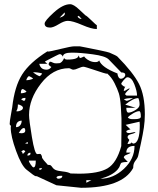

<svg xmlns="http://www.w3.org/2000/svg" viewBox="-20 -880 752 912"><path d="M248 0 155 -43H150Q144 -43 106 -74Q82 -93 56.5 -163Q31 -233 31 -273Q31 -280 32 -283Q30 -283 28 -286Q26 -289 26 -291Q26 -304 31.5 -333Q37 -362 38 -370Q49 -469 85 -526Q121 -583 205 -636Q206 -636 206 -636L208 -635Q217 -635 267.5 -647.5Q318 -660 333 -660H359L390 -654Q421 -648 456.5 -640.5Q492 -633 500 -630Q533 -616 538 -611Q613 -535 640.5 -481Q668 -427 668 -337Q668 -305 663.5 -274.5Q659 -244 649.5 -200Q640 -156 637 -143Q635 -131 624 -117.5Q613 -104 613 -88Q613 -82 612 -81Q560 12 365 12ZM390 -24V-12L414 -24ZM248 -37Q248 -36 251 -33.5Q254 -31 255 -31Q276 -31 276 -45H270Q250 -45 248 -37ZM587 -111Q564 -110 558.5 -107.5Q553 -105 550 -94.5Q547 -84 538 -74Q513 -46 457 -31Q518 -31 568.5 -78Q619 -125 619 -187Q580 -187 580 -155H600Q597 -150 583 -145.5Q569 -141 568 -132Q568 -130 587 -111ZM207 -97Q218 -97 221.5 -94Q225 -91 229 -85Q233 -79 241 -74Q253 -68 278 -65.5Q303 -63 315 -56Q319 -56 336 -55.5Q353 -55 355 -55Q448 -55 491 -80.5Q534 -106 556 -186Q556 -192 556.5 -224Q557 -256 557 -262Q557 -307 557 -319Q557 -331 554 -373.5Q551 -416 544.5 -436.5Q538 -457 524 -485Q510 -513 489 -531Q488 -530 485 -530Q481 -530 432 -546.5Q383 -563 377 -563Q368 -563 352.5 -556Q337 -549 329 -549Q323 -549 317.5 -552.5Q312 -556 307 -556Q231 -556 174.5 -483Q118 -410 118 -334Q118 -310 131.5 -229Q145 -148 157 -148Q158 -148 163 -148.5Q168 -149 170 -149Q174 -149 177 -142.5Q180 -136 180 -130Q182 -126 188.5 -118Q195 -110 201 -104Q207 -98 207 -97ZM167 -81V-73Q177 -73 180 -81ZM117 -117Q117 -111 126 -98Q135 -85 139 -85Q150 -85 150 -117ZM124 -155Q110 -153 110 -141Q125 -141 125 -151Q125 -152 124.5 -153Q124 -154 124 -155ZM81 -160Q88 -156 88 -148L100 -160Q100 -162 97 -164.5Q94 -167 93 -167Q88 -167 81 -160ZM113 -204Q104 -204 100 -198H113ZM594 -216Q594 -213 590 -206.5Q586 -200 586 -196Q603 -196 605 -204Q605 -203 608 -200.5Q611 -198 612 -198Q644 -198 644 -287Q644 -289 643.5 -295Q643 -301 643 -302L577 -287L600 -265Q595 -265 587.5 -262Q580 -259 580 -256Q580 -248 594 -248Q598 -248 608 -250.5Q618 -253 624 -253Q621 -247 603.5 -243Q586 -239 586 -229Q586 -224 590 -220.5Q594 -217 594 -216ZM93 -272Q83 -272 69 -248H74Q80 -247 81 -247Q100 -247 100 -259Q100 -272 93 -272ZM83 -307Q56 -306 56 -276Q69 -276 76 -285Q83 -294 83 -307ZM587 -322Q594 -314 609 -314H619Q649 -314 649 -326Q649 -352 641 -352Q630 -352 612 -341.5Q594 -331 587 -322ZM624 -368H580Q580 -345 590 -345Q603 -345 623 -357Q643 -369 643 -383Q643 -402 637 -414Q613 -414 575 -383ZM65 -384Q65 -361 57 -352Q58 -352 60 -351.5Q62 -351 63 -351Q70 -351 79.5 -355.5Q89 -360 89 -368Q89 -374 80 -379Q71 -384 65 -384ZM81 -407 93 -401Q101 -401 101 -415Q84 -415 81 -407ZM569 -407 581 -401Q589 -401 612 -414Q574 -414 569 -407ZM575 -431 581 -426H631Q631 -447 618 -480Q605 -513 585 -513Q579 -513 567.5 -499.5Q556 -486 556 -482Q556 -479 563 -473.5Q570 -468 572 -468Q574 -468 575 -469Q568 -457 568 -448Q574 -448 582 -454Q590 -460 597 -460L592 -454Q586 -449 580 -442Q574 -435 574 -432ZM88 -457Q79 -457 79 -437Q95 -437 106 -444Q104 -448 97 -452.5Q90 -457 88 -457ZM118 -518Q114 -518 109.5 -510.5Q105 -503 105 -499Q120 -499 137 -506Q136 -509 128 -513.5Q120 -518 118 -518ZM538 -531Q538 -523 542.5 -514.5Q547 -506 554 -506Q562 -506 568.5 -512Q575 -518 575 -525Q575 -536 556 -536Q514 -580 496 -598Q480 -614 420.5 -622Q361 -630 321 -630Q279 -630 279 -611Q272 -623 264 -623Q261 -623 243.5 -614Q226 -605 209.5 -596.5Q193 -588 193 -587L205 -577H167V-575Q174 -549 201 -549Q215 -549 224 -562Q221 -563 216 -567.5Q211 -572 211 -574Q211 -581 217 -587Q223 -587 230 -583Q237 -579 247 -579Q258 -579 263 -580Q268 -581 274 -587Q280 -593 285 -605Q286 -597 300 -597Q353 -597 353 -617L359 -605L358 -604Q364 -604 380 -612Q379 -612 385.5 -605Q392 -598 405 -591.5Q418 -585 433 -585Q447 -585 451 -593Q463 -560 538 -531ZM137 -537Q143 -531 155 -524L167 -518Q170 -518 175 -523.5Q180 -529 180 -531Q161 -537 137 -537ZM302 -781Q285 -781 259 -765Q233 -749 218 -749Q192 -749 192 -768Q192 -781 235.5 -820.5Q279 -860 313 -860Q330 -860 357.5 -833.5Q385 -807 386 -807Q392 -805 414.5 -783Q437 -761 440 -760V-742Q415 -742 370 -761.5Q325 -781 302 -781ZM348 -801Q356 -790 368 -790L354 -805ZM287 -821 263 -796Q288 -803 288 -815Q288 -816 287.5 -818Q287 -820 287 -821Z"/></svg>

Font: CabinSketch
Style: Regular
Weight: 400
Designer: Pablo Impallari
Foundry: Pablo Impallari. www.impallari.com Igino Marini. www.ikern.com
Version: Version 1.002